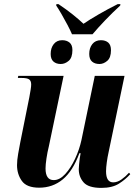

<svg xmlns="http://www.w3.org/2000/svg" viewBox="-20 -906 675 936"><path d="M331 -739Q323 -758 309 -784.5Q295 -811 280 -837Q265 -863 254 -879L255 -886H265Q305 -859 335 -835Q365 -811 387 -790Q416 -810 461 -836Q506 -862 554 -886H567L566 -879Q529 -845 493.5 -808Q458 -771 431 -739ZM276 -594Q254 -594 240.5 -606Q227 -618 227 -643Q227 -672 242 -691Q257 -710 283 -710Q305 -710 319 -698.5Q333 -687 333 -662Q333 -625 315 -609.5Q297 -594 276 -594ZM465 -594Q442 -594 428.5 -606Q415 -618 415 -643Q415 -672 430 -691Q445 -710 472 -710Q494 -710 507.5 -698.5Q521 -687 521 -661Q521 -625 503 -609.5Q485 -594 465 -594ZM474 10Q411 10 387.5 -17Q364 -44 364 -81Q364 -89 365.5 -104.5Q367 -120 369 -135.5Q371 -151 373 -159H367Q335 -72 286 -31.5Q237 9 171 9Q110 9 86.5 -24Q63 -57 63 -101Q63 -125 68.5 -156Q74 -187 79 -213L123 -432Q127 -454 129.5 -469.5Q132 -485 132 -494Q132 -512 122 -519Q112 -526 85 -526H67L69 -536H290L218 -192Q211 -164 206.5 -133.5Q202 -103 202 -85Q202 -28 242 -28Q271 -28 298 -57.5Q325 -87 346 -132Q367 -177 377 -223L442 -536H587L509 -162Q504 -140 500.5 -114Q497 -88 497 -71Q497 -17 532 -17Q552 -17 572 -31Q592 -45 609 -64L615 -57Q592 -31 559.5 -10.5Q527 10 474 10Z"/></svg>

Font: Noto Serif Display SemiCondensed
Style: Bold Italic
Weight: 700
Width: 4
Italic angle: -12°
Designer: Monotype Design Team
Foundry: Monotype Imaging Inc.
Version: Version 2.009